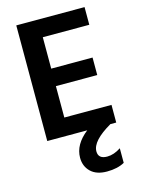

<svg xmlns="http://www.w3.org/2000/svg" viewBox="-135 -751 799 1081"><g transform="rotate(-15 264.0 -210.5)"><path d="M454 230Q413 253 351.5 253Q290 253 257 221Q224 189 224 139Q224 62 303 0H70V-674H468V-571H197V-388H438V-286H197V-103H472V0H438Q322 67 322 128Q322 172 374 172Q413 172 454 145Z"/></g></svg>

Font: Hind Kochi SemiBold
Style: Regular
Weight: 600
Designer: Dhruvi Tolia
Foundry: Indian Type Foundry
Version: Version 0.702;PS 1.0;hotconv 1.0.81;makeotf.lib2.5.63406